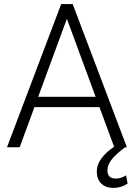

<svg xmlns="http://www.w3.org/2000/svg" viewBox="-20 -731 665 953"><path d="M340.8 -710.9 609.9 0H600.6Q549.3 39.1 531.2 64.7Q513.2 90.3 513.2 114.3Q513.2 155.3 554.7 155.3Q581.1 155.3 606 139.2L613.3 180.2Q581.5 201.7 543.5 201.7Q504.4 201.7 482.4 179.9Q460.4 158.2 460.4 119.1Q460.4 86.9 483.4 55.4Q506.3 23.9 546.4 -2.4L473.6 -199.2H150.9L77.6 0H14.6L283.7 -710.9ZM169.4 -250.5H454.6L312 -637.7Z"/></svg>

Font: RobotoInd Light
Style: Regular
Weight: 300
Designer: Google
Version: Version 2.001151; 2014